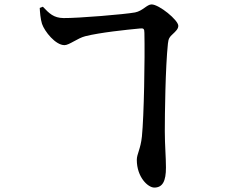

<svg xmlns="http://www.w3.org/2000/svg" viewBox="-20 -802 1040 877"><path d="M639.6 -651.5C642.2 -534.1 637.6 -270.4 628.2 -178.6C622.3 -121.2 604.9 -98.4 604.9 -71.9C604.9 7.4 655.9 54.8 684.7 54.8C722.5 54.8 738.3 25.7 738 -37.3C738 -84.9 732.8 -139.4 732.8 -202.6C732.8 -281.1 735.5 -494.3 747 -602.8C749.3 -626.3 755.2 -633.6 767.5 -644.8C784.1 -660.4 794.4 -670.2 794.4 -684.2C794.4 -710.1 706.8 -781.8 672.3 -781.8C651.1 -781.8 632.3 -752.1 596.8 -745.2C550.8 -736.5 334.9 -718.7 270.1 -719.5C225.2 -720.1 204.8 -740.6 175.8 -771.3L161.5 -765.7C162.3 -748.9 164.8 -714.7 171.9 -693C183.7 -658.2 233.4 -595.8 274.5 -595.8C296.4 -595.8 334 -627.7 369.6 -636.6C437.6 -653.7 557.9 -666.1 617.8 -671.8C635.4 -673.6 639.6 -671.7 639.6 -651.5Z"/></svg>

Font: Source Han Serif TW VF
Style: Regular
Weight: 250
Designer: Ryoko NISHIZUKA 西塚涼子 (kana & ideographs); Frank Grießhammer (Latin, Greek & Cyrillic); Wenlong ZHANG 张文龙 (bopomofo); San
Foundry: Adobe
Version: Version 2.002;hotconv 1.1.0;makeotfexe 2.6.0